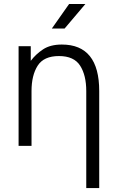

<svg xmlns="http://www.w3.org/2000/svg" viewBox="-20 -743 618 978"><path d="M419.4 214.8V-279.3Q419.4 -359.4 388.2 -408.4Q356.9 -457.5 280.3 -457.5Q203.1 -457.5 171.9 -408.4Q140.6 -359.4 140.6 -279.3V0H74.7V-507.8H136.7V-433.1Q162.1 -466.8 199.2 -491.5Q236.3 -516.1 294.9 -516.1Q485.4 -516.1 485.4 -279.3V214.8ZM309.1 -597.7H244.1L332 -722.7H415Z"/></svg>

Font: Giphurs Light
Style: Regular
Weight: 300
Version: Version 0.920; ttfautohint (v1.8.4.7-5d5b)